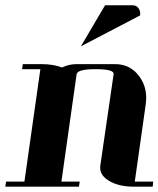

<svg xmlns="http://www.w3.org/2000/svg" viewBox="-20 -702 596 722"><path d="M0 0 2.9 -19H71.8L131.8 -441.9H63L65.9 -460.9H134.8Q181.2 -460.9 212.9 -448.2Q238.8 -460.9 269 -460.9H273.9H412.1Q469.7 -460.9 502.9 -416Q529.8 -380.4 529.8 -334Q529.8 -325.7 527.8 -308.1L486.8 -19H556.2L554.2 0H483.9Q426.3 0 390.1 -22Q356.9 -42 356.9 -69.8V-77.1L407.2 -422.9Q410.2 -441.9 339.8 -441.9Q271 -441.9 268.1 -422.9L210.9 -19H279.8L276.9 0ZM284.2 -527.8 375 -682.1H479Q493.2 -682.1 501 -670.9Q509.3 -659.2 506.8 -644Z"/></svg>

Font: Hjet
Style: Italic
Weight: 400
Designer: T. Christopher White
Version: Version 1.2